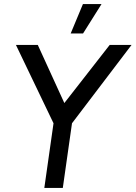

<svg xmlns="http://www.w3.org/2000/svg" viewBox="-20 -920 666 940"><path d="M517 -700H624L332.5 -316.5L287.5 0H197L242 -316.5L58 -700H165L295 -415.5ZM326 -756 386 -900H477L386.5 -756Z"/></svg>

Font: Urbanist Medium
Style: Italic
Weight: 500
Italic angle: -8°
Designer: Corey Hu
Foundry: Corey Hu
Version: Version 1.330; ttfautohint (v1.8.4.7-5d5b)